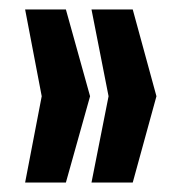

<svg xmlns="http://www.w3.org/2000/svg" viewBox="-20 -530 391 405"><path d="M33 -145 68 -327 33 -510H119L170 -327L119 -145ZM173 -145 209 -327 173 -510H260L310 -327L260 -145Z"/></svg>

Font: Saira Ultra Condensed ExtraBold
Style: Regular
Weight: 800
Width: 1
Designer: Hector Gatti with collaboration of the Omnibus-Type team
Foundry: Omnibus-Type
Version: Version 1.001; ttfautohint (v1.8)